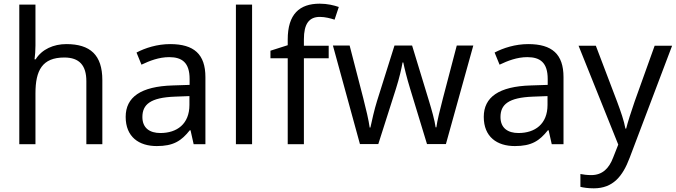

<svg xmlns="http://www.w3.org/2000/svg" viewBox="-20 -785 3678 1045"><path d="M173 -537V-760H85V0H173V-277C173 -402 210 -472 330 -472C412 -472 450 -429 450 -343V0H537V-349C537 -486 471 -545 341 -545C272 -545 208 -517 174 -462H168C171 -483 173 -511 173 -537Z M906 -545C836 -545 770 -524 723 -499L750 -433C794 -454 845 -474 901 -474C971 -474 1012 -444 1012 -355V-323L921 -320C746 -315 664 -256 664 -149C664 -40 736 10 833 10C923 10 966 -17 1013 -76H1017L1034 0H1098V-365C1098 -490 1036 -545 906 -545ZM932 -259 1011 -262V-214C1011 -110 943 -61 853 -61C795 -61 755 -88 755 -148C755 -216 798 -254 932 -259Z M1352 0V-760H1264V0Z M1769 -468V-536H1634V-571C1634 -655 1662 -693 1721 -693C1750 -693 1779 -685 1801 -678L1824 -747C1798 -756 1762 -765 1720 -765C1610 -765 1546 -708 1546 -570V-539L1452 -509V-468H1546V0H1634V-468Z M2212 -303 2304 -1H2407L2556 -537H2466L2391 -251C2375 -190 2359 -125 2355 -92H2351C2346 -130 2329 -189 2315 -235L2223 -537H2127L2032 -235C2018 -191 2003 -124 1996 -91H1992C1987 -129 1972 -193 1957 -251L1883 -537H1792L1939 -1H2039L2135 -302C2153 -358 2166 -415 2171 -445H2175C2181 -415 2195 -358 2212 -303Z M2855 -545C2785 -545 2719 -524 2672 -499L2699 -433C2743 -454 2794 -474 2850 -474C2920 -474 2961 -444 2961 -355V-323L2870 -320C2695 -315 2613 -256 2613 -149C2613 -40 2685 10 2782 10C2872 10 2915 -17 2962 -76H2966L2983 0H3047V-365C3047 -490 2985 -545 2855 -545ZM2881 -259 2960 -262V-214C2960 -110 2892 -61 2802 -61C2744 -61 2704 -88 2704 -148C2704 -216 2747 -254 2881 -259Z M3129 -536 3345 2 3317 73C3295 131 3259 168 3198 168C3175 168 3153 165 3139 162V232C3156 236 3180 240 3212 240C3316 240 3369 175 3407 74L3638 -536H3543L3434 -232C3415 -177 3396 -118 3388 -85H3384C3376 -129 3359 -177 3339 -231L3223 -536Z"/></svg>

Font: Noto Sans EgyptHiero
Style: Regular
Weight: 400
Designer: Monotype Design Team
Foundry: Monotype Imaging Inc.
Version: Version 2.002